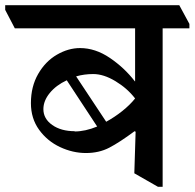

<svg xmlns="http://www.w3.org/2000/svg" viewBox="-60 -677 749 739"><path d="M669 -585V-568H566V42H548L457 -10L462 -170L458 -172Q400 -129 360.5 -108.5Q321 -88 271 -88Q220 -88 171 -111Q122 -134 90.5 -177.5Q59 -221 59 -280Q59 -344 87 -392.5Q115 -441 159 -466.5Q203 -492 248 -492Q307 -492 363 -454Q419 -416 459 -364H460V-568H-3L-40 -639V-657H630ZM348 -208Q381 -226 410.5 -249.5Q440 -273 460 -298Q430 -337 384.5 -364.5Q339 -392 299 -392Q264 -392 233 -383L349 -208ZM227 -171Q268 -171 314 -190L197 -368Q156 -349 131.5 -319Q107 -289 107 -257Q107 -220 141 -196Q175 -172 228 -172Z"/></svg>

Font: Martel
Style: Bold
Weight: 700
Designer: Dan Reynolds
Foundry: Dan Reynolds
Version: Version 1.001; ttfautohint (v1.1) -l 5 -r 5 -G 72 -x 0 -D la